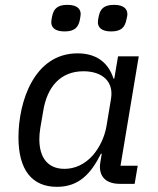

<svg xmlns="http://www.w3.org/2000/svg" viewBox="-20 -744 640 777"><path d="M210.6 12.1C299.4 12.1 348.4 -41.2 388.5 -122.2H391.7L386 -87C377.8 -38 400.6 0 465.2 0H524.9L537.3 -73.2H467.7L541.5 -516H457.7L442.5 -425.8H439.3C418 -492.5 368.3 -528.1 294 -528.1C117.5 -528.1 54.7 -331.7 54.7 -188.2C54.7 -57.2 108.7 12.1 210.6 12.1ZM139.2 -180.8C139.2 -193.9 140.3 -208.1 143.1 -225.9L155.2 -296.5C170.8 -391.3 223.7 -455.6 317.8 -455.6C392.8 -455.6 441.1 -415.1 429.3 -344.5L410.9 -233.3C402.7 -186.4 381.7 -146.3 356.9 -116.8C322.8 -77.8 282 -60.7 240.8 -60.7C173.7 -60.7 139.2 -105.8 139.2 -180.8ZM187.5 -654.1C187.5 -634.2 201 -616.8 241.1 -616.8C282.7 -616.8 296.5 -634.2 302.6 -661.2C304.3 -671.2 306.5 -680 306.5 -687.1C306.5 -707 293 -724.4 252.5 -724.4C211.3 -724.4 197.4 -707 191.4 -680C189.6 -670.5 187.5 -661.2 187.5 -654.1ZM376.1 -654.1C376.1 -634.2 389.6 -616.8 429.7 -616.8C471.2 -616.8 484.7 -634.2 490.8 -661.2C493.3 -671.2 495.4 -680 495.4 -687.1C495.4 -707 481.5 -724.4 441.4 -724.4C399.9 -724.4 386 -707 380 -680C377.8 -670.5 376.1 -661.2 376.1 -654.1Z"/></svg>

Font: Margiela Mono Italic Text It
Style: Regular
Weight: 400
Designer: Mike Abbink, Paul van der Laan, Pieter van Rosmalen
Foundry: Bold Monday
Version: Version 2.003 2021